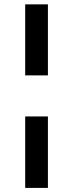

<svg xmlns="http://www.w3.org/2000/svg" viewBox="-20 -748 344 904"><path d="M98.6 -199.7H205.6V136.7H98.6ZM205.6 -727.5V-393.1H98.6V-727.5Z"/></svg>

Font: Inter Cardless
Style: Medium
Weight: 500
Designer: Rasmus Andersson
Foundry: rsms
Version: Version 4.001;git-9221beed3